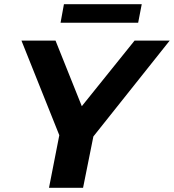

<svg xmlns="http://www.w3.org/2000/svg" viewBox="-20 -893 827 913"><path d="M213 0 262 -250 82 -700H244L369 -388L620 -700H787L424 -244L375 0ZM268 -785 284 -873H654L637 -785Z"/></svg>

Font: Montserrat
Style: Bold Italic
Weight: 700
Italic angle: -11.3°
Designer: Julieta Ulanovsky
Foundry: Julieta Ulanovsky
Version: Version 9.000; ttfautohint (v1.8.4.7-5d5b)